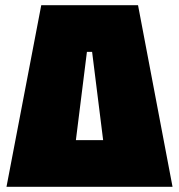

<svg xmlns="http://www.w3.org/2000/svg" viewBox="-20 -720 690 740"><path d="M512 -700 645 0H400L335 -520H315L250 0H5L139 -700ZM50 0V-180H500V0Z"/></svg>

Font: Tektur SemiCondensed Black
Style: Regular
Weight: 900
Width: 4
Designer: Adam Jagosz
Foundry: Adam Jagosz
Version: Version 1.005;gftools[0.9.30]